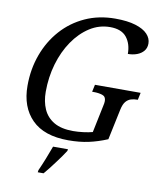

<svg xmlns="http://www.w3.org/2000/svg" viewBox="-100 -802 914 1101"><g transform="rotate(10 357.0 -251.5)"><path d="M336 10Q195 10 123.5 -62Q52 -134 52 -258Q52 -355 83 -439.5Q114 -524 171 -588Q228 -652 307 -688Q386 -724 482 -724Q553 -724 600 -709.5Q647 -695 670 -670.5Q693 -646 693 -616Q693 -590 678.5 -572.5Q664 -555 640 -546Q616 -537 587 -537Q587 -596 557 -633.5Q527 -671 461 -671Q397 -671 342.5 -636Q288 -601 247 -541Q206 -481 183.5 -404Q161 -327 161 -242Q161 -185 180.5 -141Q200 -97 242.5 -72Q285 -47 354 -47Q383 -47 414 -51Q445 -55 467 -61L500 -220Q502 -226 503 -235Q504 -244 504 -248Q504 -274 482.5 -281Q461 -288 432 -288H423L432 -330H698L689 -288H685Q667 -288 650 -283Q633 -278 620 -263Q607 -248 600 -216L562 -36Q507 -13 454 -1.5Q401 10 336 10ZM198 208Q213 175 228.5 136Q244 97 257 61H344L342 71Q332 87 318.5 106Q305 125 289.5 145.5Q274 166 259 185.5Q244 205 230 221H196Z"/></g></svg>

Font: Noto Serif
Style: Italic
Weight: 400
Italic angle: -12°
Designer: Monotype Design Team
Foundry: Monotype Imaging Inc.
Version: Version 2.013